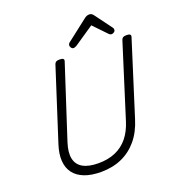

<svg xmlns="http://www.w3.org/2000/svg" viewBox="-195 -1285 1325 1455"><g transform="rotate(-20 468.0 -557.5)"><path d="M370 19Q291 19 236 -2.5Q181 -24 151 -64Q121 -104 117 -161Q113 -218 136 -289L322 -867Q326 -879 335 -884.5Q344 -890 364 -890Q383 -890 391.5 -884Q400 -878 396 -865L206 -281Q181 -204 192.5 -152.5Q204 -101 250 -75.5Q296 -50 374 -50Q452 -50 511.5 -76Q571 -102 612 -152.5Q653 -203 676 -277L862 -867Q866 -879 875 -884.5Q884 -890 904 -890Q942 -890 935 -865L747 -270Q718 -175 664.5 -111Q611 -47 537 -14Q463 19 370 19ZM494 -935Q483 -935 476 -944.5Q469 -954 469 -963Q469 -971 471.5 -975.5Q474 -980 478 -984L648 -1116Q660 -1126 670 -1130Q680 -1134 692 -1134Q702 -1134 710 -1129Q718 -1124 725 -1114L825 -979Q829 -974 830 -969Q831 -964 831 -960Q831 -949 820.5 -942Q810 -935 802 -935Q794 -935 787.5 -939Q781 -943 776 -949L678 -1051L520 -944Q513 -940 506.5 -937.5Q500 -935 494 -935Z"/></g></svg>

Font: Playwrite DK Loopet Light
Style: Regular
Weight: 300
Version: Version 1.003